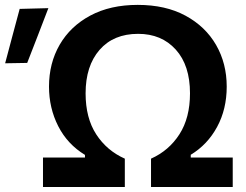

<svg xmlns="http://www.w3.org/2000/svg" viewBox="-108 -746 982 766"><path d="M63.5 0V-117.5H231V-128Q161 -170.5 124.2 -242.8Q87.5 -315 87.5 -400.5Q87.5 -494 130.2 -567.8Q173 -641.5 252.5 -684Q332 -726.5 441.5 -726.5Q552.5 -726.5 632 -683.5Q711.5 -640.5 754 -566.8Q796.5 -493 796.5 -400.5Q796.5 -310.5 758.2 -239.8Q720 -169 653 -128.5V-117.5H820.5V0H494.5V-113Q566 -145 608 -210.5Q650 -276 650 -373.5Q650 -485.5 593.2 -548.2Q536.5 -611 443 -611Q345 -611 289.2 -547Q233.5 -483 233.5 -373.5Q233.5 -275.5 275.8 -210.2Q318 -145 390 -113V0ZM-87.5 -493.5Q-73 -548 -58.5 -602.5Q-44 -657 -29.5 -710.5L85 -713.5Q63.5 -657.5 42.5 -603Q21.5 -548.5 0.5 -495Z"/></svg>

Font: Commissioner SemiBold
Style: Regular
Weight: 600
Designer: Kostas Bartsokas
Foundry: Kostas Bartsokas
Version: Version 1.000; ttfautohint (v1.8.3)